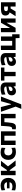

<svg xmlns="http://www.w3.org/2000/svg" viewBox="2878 -3430 749 6545"><g transform="rotate(-90 3252.5 -157.5)"><path d="M192.5 11Q142 11 101.8 3Q61.5 -5 35 -16L42.5 -138Q70 -122 101 -114.8Q132 -107.5 165 -107.5Q225.5 -107.5 265.5 -131.5Q305.5 -155.5 313.5 -207H104V-295.5H314Q307 -341.5 273.2 -365.8Q239.5 -390 186 -390Q162 -390 126.2 -383.8Q90.5 -377.5 45.5 -358L34.5 -477.5Q66 -493.5 110 -502.5Q154 -511.5 197.5 -511.5Q282 -511.5 341 -478Q400 -444.5 430.8 -385Q461.5 -325.5 461.5 -248.5Q461.5 -171.5 431 -113Q400.5 -54.5 340.8 -21.8Q281 11 192.5 11Z M553.5 0V-499L703 -503.5V-298.5H730L779.5 -369.5Q802 -401.5 825 -434Q848 -466.5 870.5 -499H1044Q1008 -453.5 972.5 -409Q937 -364.5 901.5 -319.5L853.5 -259L911.5 -182Q947.5 -136.5 983.8 -90.8Q1020 -45 1056 0H873Q850.5 -31 828.2 -61.5Q806 -92 784 -122L727.5 -199.5H703V0Z M1340 11Q1255 11 1196 -22.8Q1137 -56.5 1106 -115Q1075 -173.5 1075 -248.5Q1075 -324 1103.8 -383.8Q1132.5 -443.5 1189.2 -477.8Q1246 -512 1330.5 -512Q1375 -512 1418 -502.2Q1461 -492.5 1491.5 -476L1480.5 -347Q1437.5 -371.5 1405.8 -378.5Q1374 -385.5 1351.5 -385.5Q1295 -385.5 1261.2 -349.8Q1227.5 -314 1227.5 -253Q1227.5 -191 1265 -151.5Q1302.5 -112 1374.5 -112Q1402.5 -112 1430.2 -119.8Q1458 -127.5 1483 -144L1490.5 -15Q1464.5 -4 1427.8 3.5Q1391 11 1340 11Z M1582.5 0V-499H2047V0H1898V-382H1732V0Z M2191.5 11.5Q2173 11.5 2151.2 9Q2129.5 6.5 2115.5 2L2121.5 -121.5Q2129.5 -120 2136.8 -119.5Q2144 -119 2148.5 -119Q2178.5 -119 2193.5 -148.5Q2208.5 -178 2214.5 -223.2Q2220.5 -268.5 2223.5 -316.5Q2226.5 -363.5 2229.5 -410Q2232.5 -456.5 2235.5 -499H2642.5V0H2493V-382H2360.5Q2358.5 -350.5 2356.5 -320Q2354 -289 2352 -261Q2345.5 -180.5 2333.2 -119Q2321 -57.5 2289 -23Q2257 11.5 2191.5 11.5Z M2813.5 196.5Q2832.5 149 2852.2 99.2Q2872 49.5 2891 1.5Q2874 -46 2857 -94.5Q2840 -143 2823.5 -189.5L2792 -279.5Q2773 -333 2753 -389.5Q2733 -445.5 2714.5 -499L2875.5 -503.5Q2889.5 -449 2903 -397.5Q2916.5 -345.5 2930.5 -291L2965.5 -156H2977.5L3016 -291Q3030.5 -343.5 3045 -395Q3059.5 -446.5 3074.5 -499H3234.5Q3219 -459 3204.5 -421.5Q3190 -384 3173 -339Q3155.5 -293.5 3131.5 -231L3077 -91Q3040.5 4.5 3014.5 71.2Q2988.5 138 2968 192Z M3418 12Q3353.5 12 3314.2 -27.8Q3275 -67.5 3275 -134.5Q3275 -191 3300.2 -223.8Q3325.5 -256.5 3362.8 -272.2Q3400 -288 3436 -294L3575 -315.5Q3577 -359 3549.5 -374.5Q3522 -390 3475 -390Q3440.5 -390 3396.2 -379Q3352 -368 3304.5 -346L3297.5 -473.5Q3334.5 -487 3392 -499.8Q3449.5 -512.5 3515.5 -512.5Q3609 -512.5 3661.2 -470.8Q3713.5 -429 3713.5 -335V0H3586L3576.5 -66.5H3565Q3545 -37.5 3508.2 -12.8Q3471.5 12 3418 12ZM3477.5 -103.5Q3504 -103.5 3529.2 -121.8Q3554.5 -140 3571 -171.5V-248Q3562 -241 3544.5 -235.8Q3527 -230.5 3479.5 -221Q3452.5 -215.5 3436.8 -199.2Q3421 -183 3421 -156Q3421 -127 3438.2 -115.2Q3455.5 -103.5 3477.5 -103.5Z M3926.5 0V-382H3778.5V-499H4224V-382H4075.5V0Z M4421 12Q4356.5 12 4317.2 -27.8Q4278 -67.5 4278 -134.5Q4278 -191 4303.2 -223.8Q4328.5 -256.5 4365.8 -272.2Q4403 -288 4439 -294L4578 -315.5Q4580 -359 4552.5 -374.5Q4525 -390 4478 -390Q4443.5 -390 4399.2 -379Q4355 -368 4307.5 -346L4300.5 -473.5Q4337.5 -487 4395 -499.8Q4452.5 -512.5 4518.5 -512.5Q4612 -512.5 4664.2 -470.8Q4716.5 -429 4716.5 -335V0H4589L4579.5 -66.5H4568Q4548 -37.5 4511.2 -12.8Q4474.5 12 4421 12ZM4480.5 -103.5Q4507 -103.5 4532.2 -121.8Q4557.5 -140 4574 -171.5V-248Q4565 -241 4547.5 -235.8Q4530 -230.5 4482.5 -221Q4455.5 -215.5 4439.8 -199.2Q4424 -183 4424 -156Q4424 -127 4441.2 -115.2Q4458.5 -103.5 4480.5 -103.5Z M5228.5 134 5223.5 0H4821V-499L4970.5 -503.5V-117H5133V-499H5282.5V-117H5357V134Z M5428 0V-499L5571.5 -503V-200H5580.5L5653.5 -330Q5677.5 -373 5701.2 -415.2Q5725 -457.5 5748.5 -499H5895.5V0H5753V-299H5743.5L5671.5 -170.5Q5647.5 -128 5623.5 -85Q5599.5 -42 5576 0Z M5973 0Q5996.5 -37 6020.5 -74Q6044 -111 6066.5 -147.5L6102.5 -203Q6046.5 -218 6021 -255Q5995.5 -292 5995.5 -346Q5995.5 -431.5 6052.2 -465.2Q6109 -499 6210 -499H6447.5V0H6303V-170.5H6236.5L6213 -131Q6193 -98.5 6173.5 -65.5Q6154 -32.5 6134.5 0ZM6230 -263.5H6303V-391H6224.5Q6194.5 -391 6170.2 -377.2Q6146 -363.5 6146 -325.5Q6146 -296.5 6160.2 -283.2Q6174.5 -270 6194.2 -266.8Q6214 -263.5 6230 -263.5Z"/></g></svg>

Font: Heraclito
Style: Bold
Weight: 700
Designer: Kostas Bartsokas (font) & Cristiano Sobral (main changes)
Foundry: Kostas Bartsokas (font) & Cristiano Sobral (main changes)
Version: Version 1.00;July 8, 2020;FontCreator 13.0.0.2655 64-bit